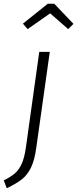

<svg xmlns="http://www.w3.org/2000/svg" viewBox="-78 -799 411 1022"><path d="M-58 161Q-21 143 1 124Q23 105 37.5 73Q52 41 60 -15L131 -523H187L115 -12Q106 54 87 93Q68 132 39 155Q10 178 -42 203ZM69 -644 44 -673 176 -779H211L313 -672L285 -644L189 -728Z"/></svg>

Font: Fira Sans Condensed Light
Style: Italic
Weight: 300
Width: 3
Italic angle: -8°
Designer: Carrois Corporate & Edenspiekermann AG
Foundry: Carrois Corporate GbR & Edenspiekermann AG
Version: Version 4.203